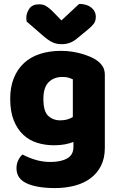

<svg xmlns="http://www.w3.org/2000/svg" viewBox="-20 -760 607 978"><path d="M354 -37Q334 -29 309.5 -24.5Q285 -20 255 -20Q210 -20 169.5 -32.5Q129 -45 98.5 -73.5Q68 -102 50 -147Q32 -192 32 -257Q32 -317 50.5 -362.5Q69 -408 102.5 -439Q136 -470 184 -485.5Q232 -501 291 -501Q319 -501 346 -497Q373 -493 396.5 -486Q420 -479 439 -471Q458 -463 471 -454Q491 -440 502.5 -422.5Q514 -405 514 -378V-7Q514 46 494.5 84.5Q475 123 440.5 148.5Q406 174 359.5 186Q313 198 260 198Q206 198 165 189.5Q124 181 100 165Q64 141 64 97Q64 74 73.5 55Q83 36 95 27Q124 43 160.5 54Q197 65 237 65Q290 65 322 47Q354 29 354 -11ZM287 -147Q307 -147 322.5 -151.5Q338 -156 351 -164V-356Q340 -361 328.5 -364.5Q317 -368 298 -368Q255 -368 228 -341.5Q201 -315 201 -256Q201 -193 225.5 -170Q250 -147 287 -147ZM293 -656 383 -740Q422 -740 445 -721.5Q468 -703 468 -674Q468 -652 456.5 -637.5Q445 -623 420 -603L375 -566Q355 -549 335.5 -542Q316 -535 296 -535Q282 -535 271 -537Q260 -539 248.5 -544Q237 -549 223 -559Q209 -569 190 -586L116 -650Q115 -655 114.5 -659Q114 -663 114 -668Q114 -694 129.5 -716Q145 -738 178 -738Q188 -738 196.5 -736.5Q205 -735 214 -729.5Q223 -724 234 -715Q245 -706 259 -691Z"/></svg>

Font: Baloo Tammudu 2 ExtraBold
Style: Regular
Weight: 800
Designer: Maithili Shingre, Omkar Shende and Ek Type
Foundry: Ek Type
Version: Version 1.640;hotconv 1.0.111;makeotfexe 2.5.65597; ttfautoh